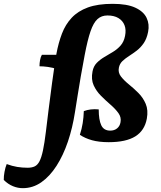

<svg xmlns="http://www.w3.org/2000/svg" viewBox="-170 -734 842 1002"><path d="M48.6 -448H133.3L129.4 -373.3Q103.7 -381.5 79.6 -384.8Q55.5 -388.1 36.1 -388.1Q36.1 -404.3 39.1 -420.8Q42.1 -437.3 48.6 -448ZM417.7 -714Q492.9 -714 536 -694Q579.2 -674.1 595.1 -640.7Q611 -607.4 602.9 -567.5Q595.9 -531.6 579.7 -508.3Q563.5 -485 543.3 -469.6Q523.1 -454.3 503.3 -441.7Q483.6 -429 469.1 -415.3Q454.6 -401.5 450.5 -381.3Q445.1 -355.9 460.9 -335.2Q476.8 -314.5 502.1 -294Q527.5 -273.4 552.1 -248.9Q576.7 -224.4 590.5 -191.9Q604.3 -159.4 596.3 -114.9Q584.8 -52.7 536.2 -22.3Q487.5 8 397.2 8Q346.6 8 310 -2.2Q273.4 -12.5 246.8 -30.5Q256.8 -61 261.6 -91.6Q266.4 -122.3 267.4 -154.1Q301.9 -167.2 345.2 -163.1Q345.2 -108.6 358.4 -80.5Q371.6 -52.3 405.3 -52.3Q426.6 -52.3 441 -64Q455.4 -75.7 458.9 -95.8Q463.9 -121.7 448.1 -143.6Q432.3 -165.6 407.2 -187.3Q382.1 -209 357.5 -233.5Q332.9 -258 318.8 -288.8Q304.8 -319.5 312.8 -361Q317.8 -388.1 334.8 -405.6Q351.9 -423 374.2 -436.2Q396.5 -449.4 419 -462.9Q441.6 -476.3 459.1 -496Q476.6 -515.6 482.6 -546.6Q489.1 -578.7 479.8 -602.4Q470.5 -626.1 448 -639.7Q425.4 -653.3 390.6 -653.3Q359.9 -653.3 338.9 -634.5Q317.9 -615.6 302.5 -570.8Q287 -526 272.1 -447.5Q261.1 -389.8 251.7 -335.9Q242.3 -282 235 -234.9Q227.8 -187.8 221.2 -148.4Q208.7 -66.9 184.4 5Q160 76.9 125 131.5Q89.9 186.2 45.8 217.1Q1.7 248 -51.3 248Q-77 248 -102.4 237.7Q-127.8 227.4 -150.3 205.2Q-150.8 185.6 -146.4 162.5Q-142.1 139.4 -135 122.2Q-106.7 132.8 -80.1 137.1Q-53.6 141.4 -25.6 141.4Q-4 141.4 10.9 134.4Q25.7 127.5 36 107.9Q46.2 88.3 54.2 51.2Q62.1 14 69.5 -46.5Q74.9 -91.9 83.1 -157.9Q91.3 -223.9 101.6 -300.5Q111.9 -377.1 124.4 -453Q135 -510.7 153.3 -558.5Q171.5 -606.3 204.1 -641.2Q236.7 -676.1 288.6 -695.1Q340.5 -714 417.7 -714Z"/></svg>

Font: Vollkorn
Style: Italic
Weight: 400
Italic angle: -11°
Designer: Friedrich Althausen
Foundry: Friedrich Althausen
Version: Version 5.001